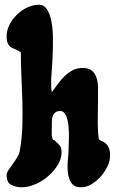

<svg xmlns="http://www.w3.org/2000/svg" viewBox="-20 -795 493 811"><path d="M144 -775Q166 -775 178.5 -755.5Q191 -736 197 -705.5Q203 -675 203.5 -637.5Q204 -600 202.5 -563.5Q201 -527 198.5 -496Q196 -465 196 -448Q196 -437 196.5 -427Q197 -417 199 -406Q211 -422 224 -440Q237 -458 252.5 -473Q268 -488 286.5 -498Q305 -508 329 -508Q356 -508 369.5 -495.5Q383 -483 388.5 -464Q394 -445 394 -423Q394 -401 394 -383Q394 -340 393 -295.5Q392 -251 397 -209Q400 -203 408 -200Q416 -197 424.5 -190.5Q433 -184 439 -172Q445 -160 445 -137Q445 -116 434 -92.5Q423 -69 405.5 -49.5Q388 -30 366.5 -17Q345 -4 323 -4Q293 -4 281 -23Q269 -42 266.5 -68.5Q264 -95 267 -123.5Q270 -152 270 -172Q270 -184 271 -209.5Q272 -235 269.5 -261Q267 -287 259 -306.5Q251 -326 234 -326Q220 -326 212.5 -319Q205 -312 202 -302Q199 -292 199 -280Q199 -268 199 -258Q199 -253 198.5 -244.5Q198 -236 198.5 -227Q199 -218 201 -211Q203 -204 209 -203Q224 -190 232 -181Q240 -172 240 -151Q240 -124 223.5 -97.5Q207 -71 182.5 -50Q158 -29 128.5 -16.5Q99 -4 73 -4Q47 -4 27.5 -14Q8 -24 8 -56Q8 -65 16 -77Q24 -89 34 -102.5Q44 -116 53 -131Q62 -146 64 -161Q73 -211 74.5 -263Q76 -315 74.5 -367.5Q73 -420 70.5 -472Q68 -524 68 -574Q57 -582 46.5 -586Q36 -590 27.5 -595Q19 -600 13.5 -610.5Q8 -621 8 -642Q8 -667 20 -690.5Q32 -714 51.5 -733Q71 -752 95.5 -763.5Q120 -775 144 -775Z"/></svg>

Font: r_Neptun CAT
Style: Regular
Weight: 400
Foundry: Peter Wiegel, CAT-Fonts
Version: Version 1.000;June 8, 2024;FontCreator 14.0.0.2814 32-bit